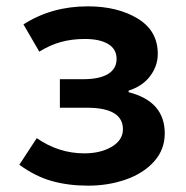

<svg xmlns="http://www.w3.org/2000/svg" viewBox="-20 -573 587 606"><path d="M41 -53 96 -137Q165 -89 246 -89Q298 -89 333 -110Q368 -131 368 -165Q368 -233 254 -233H169V-323H242Q294 -323 321 -339.5Q348 -356 348 -387Q348 -418 321.5 -434Q295 -450 248 -450Q207 -450 172.5 -440.5Q138 -431 104 -410L54 -496Q143 -553 257 -553Q351 -553 414.5 -514.5Q478 -476 478 -403Q478 -365 454 -333Q430 -301 386 -287V-282Q500 -253 500 -152Q500 -101 466.5 -63.5Q433 -26 377.5 -6.5Q322 13 258 13Q196 13 144 -1.5Q92 -16 41 -53Z"/></svg>

Font: Nebula Sans Semibold
Style: Regular
Weight: 600
Designer: Paul D. Hunt for Adobe (as Source Sans)
Foundry: Nebula Entertainment & Broadcasting LLC
Version: Version 1.010